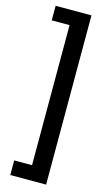

<svg xmlns="http://www.w3.org/2000/svg" viewBox="-154 -916 642 1144"><g transform="rotate(15 167.0 -344.0)"><path d="M38 178H259V-866H38V-776H148V88H38Z"/></g></svg>

Font: Noto Sans Malayalam UI SemiBold
Style: Regular
Weight: 600
Designer: Jelle Bosma - Monotype Design Team
Foundry: Monotype Imaging Inc.
Version: Version 2.104